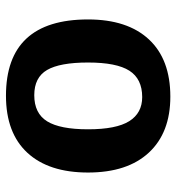

<svg xmlns="http://www.w3.org/2000/svg" viewBox="6 -584 588 640"><g transform="rotate(-90 300.0 -264.0)"><path d="M555.2 -264.6Q555.2 -133.3 488.8 -61.8Q422.4 9.8 297.9 9.8Q177.7 9.8 111.3 -61.8Q44.9 -133.3 44.9 -264.6Q44.9 -395.5 110.8 -466.8Q176.8 -538.1 300.8 -538.1Q555.2 -538.1 555.2 -264.6ZM411.6 -264.6Q411.6 -358.4 386.7 -401.1Q361.8 -443.8 302.7 -443.8Q242.2 -443.8 215.6 -400.9Q189 -357.9 189 -264.6Q189 -170.4 216.1 -127.2Q243.2 -84 296.4 -84Q356.9 -84 384.3 -126.7Q411.6 -169.4 411.6 -264.6Z"/></g></svg>

Font: Liberation Mono
Style: Bold
Weight: 700
Monospace: yes
Designer: Steve Matteson
Foundry: Ascender Corporation
Version: Version 2.1.5